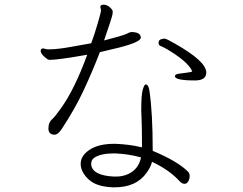

<svg xmlns="http://www.w3.org/2000/svg" viewBox="-20 -776 1040 821"><path d="M353 -542Q229 -520 192 -520Q184 -520 169 -534Q154 -548 154 -558.5Q154 -569 165 -569Q166 -569 182 -565H190Q225 -565 283 -575.5Q341 -586 370 -591Q384 -628 398 -676.5Q412 -725 412 -731V-732Q409 -744 409 -746Q409 -756 423 -756Q437 -756 449.5 -745Q462 -734 462 -726.5Q462 -719 459.5 -708Q457 -697 425 -603Q507 -624 521.5 -631.5Q536 -639 541 -639Q582 -639 582 -615Q582 -596 487 -572Q447 -562 407 -553Q376 -472 338 -390.5Q300 -309 243 -223Q227 -200 214 -200Q187 -200 187 -227Q187 -254 206 -269Q213 -275 240 -312Q299 -394 353 -542ZM814 -432Q728 -432 728 -450Q728 -458 743 -460.5Q758 -463 776 -465Q794 -467 802 -470Q791 -502 724 -547Q696 -566 670 -578Q658 -581 658 -592.5Q658 -604 667 -607.5Q676 -611 683.5 -611Q691 -611 727 -590Q862 -514 862 -466Q862 -432 814 -432ZM585 -277 584 -305Q584 -371 590.5 -393Q597 -415 603 -415Q615 -415 619 -388Q633 -294 633 -131Q739 -87 784 -42Q791 -35 791 -23Q791 -11 785 -0.5Q779 10 769 10Q759 10 749 0Q705 -49 630 -84Q625 -62 606 -36Q562 25 470 25H465Q394 23 360.5 -7.5Q327 -38 325 -72V-76Q325 -110 363 -135.5Q401 -161 468 -161H474Q532 -159 587 -146V-179Q587 -229 585 -277ZM370 -72Q375 -26 466 -21H476Q516 -21 545.5 -42Q575 -63 583 -103Q528 -118 472 -120H466Q411 -120 384 -102Q370 -93 370 -76Z"/></svg>

Font: ToneOZ-Pinyin-WenKai-Light
Style: Light
Weight: 300
Designer: Fontworks Inc.
Foundry: ToneOZ
Version: Version 0.240331